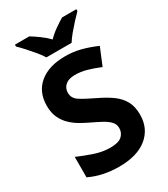

<svg xmlns="http://www.w3.org/2000/svg" viewBox="-226 -1036 1004 1148"><g transform="rotate(-30 275.5 -462.0)"><path d="M511 -198Q511 -103 442.5 -46.5Q374 10 248 10Q135 10 46 -33V-174Q97 -152 151.5 -133.5Q206 -115 260 -115Q316 -115 339.5 -136.5Q363 -158 363 -191Q363 -218 344.5 -237Q326 -256 295 -272.5Q264 -289 224 -308Q199 -320 170 -336.5Q141 -353 114.5 -377.5Q88 -402 71 -437Q54 -472 54 -521Q54 -617 119 -670.5Q184 -724 296 -724Q352 -724 402.5 -711Q453 -698 508 -674L459 -556Q410 -576 371 -587Q332 -598 291 -598Q248 -598 225 -578Q202 -558 202 -526Q202 -488 236 -466Q270 -444 337 -412Q392 -386 430.5 -358Q469 -330 490 -292Q511 -254 511 -198ZM197 -774Q183 -797 160.5 -824Q138 -851 114.5 -877Q91 -903 72 -921V-934H171Q197 -918 227 -896.5Q257 -875 283 -848Q309 -875 340 -896.5Q371 -918 397 -934H496V-921Q478 -903 454 -877Q430 -851 407.5 -824Q385 -797 371 -774Z"/></g></svg>

Font: Noto Sans Thaana
Style: Bold
Weight: 700
Designer: David Williams
Foundry: Google Inc.
Version: Version 3.001; ttfautohint (v1.8.4.7-5d5b)